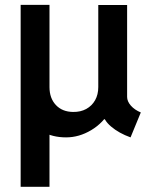

<svg xmlns="http://www.w3.org/2000/svg" viewBox="-20 -541 602 767"><path d="M62.5 205.1V-521.5H177.7V205.1ZM244.1 7.8Q189 7.8 148.2 -16.1Q107.4 -40 85 -83Q62.5 -126 62.5 -184.1V-521H177.7V-193.4Q177.7 -148.4 203.4 -121.3Q229 -94.2 272 -93.8Q301.8 -93.3 324.5 -105.7Q347.2 -118.2 359.9 -140.6Q372.6 -163.1 372.6 -193.4V-521H487.8V-153.8Q487.8 -136.2 502.7 -119.1Q517.6 -102.1 542.5 -91.8L501.5 7.8Q455.1 -8.8 423.6 -35.6Q392.1 -62.5 392.1 -89.8L424.3 -64.5H365.2L420.9 -100.6Q392.6 -49.8 344.2 -21Q295.9 7.8 244.1 7.8Z"/></svg>

Font: Reddit Mono SemiBold
Style: Regular
Weight: 600
Monospace: yes
Designer: Stephen Hutchings
Foundry: Reddit
Version: Version 1.014